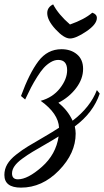

<svg xmlns="http://www.w3.org/2000/svg" viewBox="-88 -578 476 878"><path d="M355 -166 368 -150Q338 -62 254 0Q258 18 258 33Q258 123 181.5 201.5Q105 280 8 280Q-68 280 -68 222Q-68 196 -55 173.5Q-42 151 -14 129Q14 107 40.5 91Q67 75 111 49.5Q155 24 182 6Q179 -59 98 -117Q153 -132 186 -174Q219 -216 219 -257Q219 -304 178 -304Q161 -304 143.5 -293.5Q126 -283 112 -267.5Q98 -252 82 -226.5Q66 -201 54 -178Q42 -155 27 -123L8 -139Q46 -243 87.5 -298Q129 -353 193 -353Q236 -353 264 -329.5Q292 -306 292 -263Q292 -217 260 -175Q228 -133 179 -108Q222 -74 244 -26Q325 -88 355 -166ZM-6 242Q39 242 103.5 185Q168 128 180 46Q158 60 120.5 81.5Q83 103 60.5 116.5Q38 130 14 147.5Q-10 165 -21.5 181.5Q-33 198 -33 215Q-33 242 -6 242ZM334 -520Q355 -513 355 -496Q355 -467 307 -434.5Q259 -402 232 -402Q205 -402 166.5 -443.5Q128 -485 128 -518Q128 -545 155 -558Q179 -512 232 -466Q298 -489 334 -520Z"/></svg>

Font: Dancing Script
Style: Bold
Weight: 700
Designer: Pablo Impallari
Foundry: Pablo Impallari. www.impallari.com Igino Marini. www.ikern.com
Version: Version 1.002